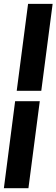

<svg xmlns="http://www.w3.org/2000/svg" viewBox="-28 -860 294 1000"><path d="M-7.8 120.1 50.8 -333H179.2L120.1 120.1ZM246.1 -839.8 187 -387.2H59.1L118.2 -839.8Z"/></svg>

Font: Cooper Hewitt
Style: Semibold Italic
Weight: 710
Designer: Village Type and Design LLC
Foundry: Cooper Hewitt Smithsonian Design Museum
Version: 1.000